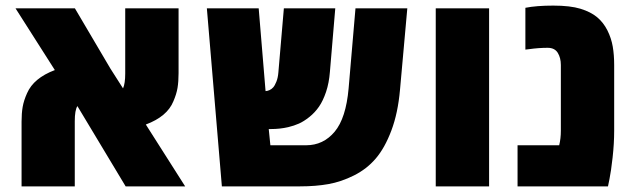

<svg xmlns="http://www.w3.org/2000/svg" viewBox="-20 -662 2265 682"><path d="M614.3 -632.3V-402.3Q614.3 -372.1 610.6 -349.9Q606.9 -327.6 595.7 -301.8Q573.7 -248 498 -219.7Q591.3 -72.3 637.7 0H426.3L254.9 -285.2Q245.6 -270.5 245.6 -231.4V0H56.6V-230Q56.6 -259.3 60.5 -282.2Q64.5 -305.2 76.2 -331.1Q99.6 -384.8 174.8 -413.1Q112.8 -510.3 35.2 -632.3H246.1L372.1 -418.5L417 -348.1Q424.8 -365.2 424.8 -400.9V-632.3Z M1045.4 0H768.1L714.8 -632.3H898.9L923.3 -338.4Q929.2 -338.4 937 -341.8Q944.8 -345.2 950.4 -351.6Q956.1 -357.9 961.7 -371.8Q967.3 -385.7 968.8 -404.8L988.3 -632.3H1170.9L1151.9 -407.2Q1148.9 -367.7 1138.2 -335.7Q1127.4 -303.7 1113 -283Q1098.6 -262.2 1079.1 -246.6Q1059.6 -231 1042 -223.1Q1024.4 -215.3 1003.9 -210.4Q974.6 -203.6 942.4 -203.6H934.6L940.4 -146H1067.4Q1128.4 -146 1168.7 -194.1Q1209 -242.2 1218.3 -348.1L1242.7 -632.3H1426.8L1400.9 -343.8Q1393.6 -260.3 1370.1 -198.2Q1346.7 -136.2 1314.7 -98.9Q1282.7 -61.5 1237.3 -38.8Q1191.9 -16.1 1146.7 -8.1Q1101.6 0 1045.4 0Z M1717.3 0H1527.8V-632.3H1717.3Z M1846.2 -634.3Q1885.3 -642.1 1945.3 -642.1Q2005.4 -642.1 2042 -630.9Q2078.6 -619.6 2101.1 -600.8Q2123.5 -582 2137.5 -554.2Q2151.4 -526.4 2156.5 -496.8Q2161.6 -467.3 2161.6 -431.2V-197.8Q2161.6 -151.9 2156 -102.3Q2150.4 -52.7 2145 -26.4L2139.6 0H1818.4V-146H1966.3Q1972.2 -169.9 1972.2 -197.8V-431.2Q1972.2 -456.5 1961.2 -474.4Q1950.2 -492.2 1925.3 -492.2Q1893.6 -492.2 1858.9 -487.3L1846.2 -485.8Z"/></svg>

Font: Open Sans Hebrew Extra Bold
Style: Regular
Weight: 800
Foundry: Ascender Corporation, Yanek Iontef
Version: Version 2.001;PS 002.001;hotconv 1.0.70;makeotf.lib2.5.58329